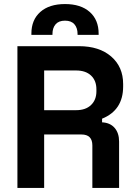

<svg xmlns="http://www.w3.org/2000/svg" viewBox="-20 -928 672 948"><path d="M198 0H66V-700H370Q470 -700 529 -649Q588 -598 588 -513V-501Q588 -384 484 -342V-324Q524 -322 546 -296.5Q568 -271 568 -229V0H436V-210Q436 -264 382 -264H198ZM198 -580V-384H356Q403 -384 429.5 -409.5Q456 -435 456 -477V-487Q456 -530 429.5 -555Q403 -580 356 -580ZM239 -756H135V-762Q135 -830 179 -869Q223 -908 301 -908Q379 -908 423 -869Q467 -830 467 -762V-756H363V-760Q363 -790 347.5 -808Q332 -826 301 -826Q270 -826 254.5 -808Q239 -790 239 -760Z"/></svg>

Font: Rootstock Sans Headline
Style: Bold
Weight: 700
Designer: Florian Karsten
Foundry: Florian Karsten
Version: Version 2.000;FEAKit 1.0